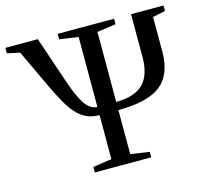

<svg xmlns="http://www.w3.org/2000/svg" viewBox="-108 -765 943 876"><g transform="rotate(-15 363.0 -327.5)"><path d="M735.4 -628.9 675.8 -616.2V-454.6Q675.8 -344.2 613.5 -295.7Q551.3 -247.1 413.1 -247.1V-39.1L502 -25.9V0H235.4V-25.9L324.2 -39.1V-247.1Q285.2 -247.1 255.6 -263.2Q226.1 -279.3 199.5 -315.2Q172.9 -351.1 133.3 -435.1L47.9 -616.2L-11.7 -628.9V-654.8H141.6L215.8 -436Q241.7 -358.9 266.4 -322.8Q291 -286.6 324.2 -285.6V-616.2L235.4 -628.9V-654.8H502V-628.9L413.1 -616.2V-285.6Q501.5 -286.1 541.7 -327.1Q582 -368.2 582 -452.1V-654.8H735.4Z"/></g></svg>

Font: Tinos
Style: Regular
Weight: 400
Designer: Steve Matteson
Foundry: Monotype Imaging Inc.
Version: Version 1.23